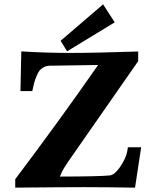

<svg xmlns="http://www.w3.org/2000/svg" viewBox="-20 -851 743 880"><path d="M257.9 -664.2 287.4 -615.8 505.8 -748.6 452.5 -831.1ZM563.7 -160.2C560 -137.4 548.8 -112.5 530.1 -85.4C520.2 -71.5 510.5 -61 501 -53.8C495.6 -50.4 490.4 -48.2 485.3 -47.1L485.2 -47.1C452.7 -43.7 375.8 -41.9 254.7 -41.7C255.9 -45.7 258.8 -52.5 263.2 -62.1C267.7 -71.8 277.5 -87.9 292.8 -110.6L613.3 -570.6V-575.7V-615C481.9 -610.6 378.3 -608.4 302.4 -608.4C226.8 -608.4 151.8 -610.8 77.6 -615.5L73.8 -433.6H128C132.6 -454.4 135.8 -468 137.4 -474.2C139 -480.3 142.1 -489 146.7 -500.4C151.3 -511.9 156 -520.9 160.9 -527.5C165.3 -532.9 171.9 -538.1 180.9 -543.4C188.5 -547.3 197.4 -549.5 207.5 -549.8H207.9L429.7 -553.1C312 -384 185.3 -209.5 49.8 -29.6V9C193.7 7.6 298.8 6.8 365.3 6.8C431.5 6.8 509.4 7.6 598.9 9.1L627 -175.9H604.5H566.1Z"/></svg>

Font: Bentham
Style: Bold
Weight: 700
Version: Version 002.001